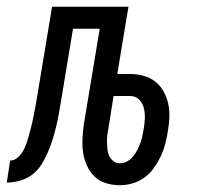

<svg xmlns="http://www.w3.org/2000/svg" viewBox="-63 -540 583 568"><path d="M292 8Q271 8 251 2Q231 -4 217 -17.5Q203 -31 194.5 -49.5Q186 -68 183 -88Q180 -108 181 -129.5Q182 -151 185 -172L232 -455H153L118 -244Q115 -225 111.5 -205.5Q108 -186 103.5 -167Q99 -148 93 -128.5Q87 -109 79 -90.5Q71 -72 60 -54Q49 -36 32.5 -23.5Q16 -11 -4 -5.5Q-24 0 -43 0L-33 -65Q-20 -65 -9 -75.5Q2 -86 8 -98.5Q14 -111 18 -124Q22 -137 25.5 -150Q29 -163 32 -176Q35 -189 37.5 -202.5Q40 -216 42.5 -229Q45 -242 47 -255L91 -520H317L284 -321H322Q343 -321 362.5 -315.5Q382 -310 397 -298Q412 -286 421.5 -268.5Q431 -251 435 -231.5Q439 -212 438 -191Q437 -170 433 -149V-148Q430 -130 425 -111.5Q420 -93 411.5 -75.5Q403 -58 391.5 -42Q380 -26 364 -14.5Q348 -3 329 2.5Q310 8 292 8ZM292 -57Q303 -57 313 -62.5Q323 -68 330.5 -77Q338 -86 343 -96Q348 -106 352 -116.5Q356 -127 358 -137.5Q360 -148 362 -158Q365 -174 365.5 -190Q366 -206 362.5 -220.5Q359 -235 348.5 -245.5Q338 -256 322 -256H273L258 -162Q256 -151 254.5 -140Q253 -129 253.5 -118.5Q254 -108 255 -97.5Q256 -87 260.5 -78Q265 -69 273 -63Q281 -57 292 -57Z"/></svg>

Font: Iosevka
Style: Italic
Weight: 400
Italic angle: -9°
Monospace: yes
Designer: Belleve Invis
Foundry: Belleve Invis
Version: Version 32.5.0; ttfautohint (v1.8.4)